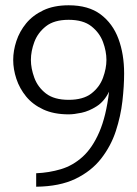

<svg xmlns="http://www.w3.org/2000/svg" viewBox="-20 -630 520 727"><path d="M450 -352Q450 -304 443.5 -247Q437 -190 418.5 -133.5Q400 -77 363 -29.5Q326 18 266 47Q206 76 117 77V26Q166 24 211 10.5Q256 -3 293 -36.5Q330 -70 356 -130Q382 -190 393 -283Q375 -246 346 -227.5Q317 -209 288.5 -203Q260 -197 240 -197Q184 -197 144 -215.5Q104 -234 79 -264.5Q54 -295 42 -331.5Q30 -368 30 -403Q30 -438 42 -474.5Q54 -511 79 -541.5Q104 -572 144 -591Q184 -610 240 -610Q315 -610 361 -575.5Q407 -541 428.5 -483Q450 -425 450 -352ZM383 -403Q383 -436 370 -471Q357 -506 326 -530.5Q295 -555 240 -555Q185 -555 154 -530.5Q123 -506 110 -471Q97 -436 97 -403Q97 -371 110 -335.5Q123 -300 154 -276Q185 -252 240 -252Q295 -252 326 -276Q357 -300 370 -335.5Q383 -371 383 -403Z"/></svg>

Font: Epunda Slab Light
Style: Regular
Weight: 300
Designer: Simon Atzbach
Foundry: typofactur
Version: Version 1.102